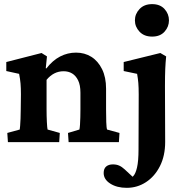

<svg xmlns="http://www.w3.org/2000/svg" viewBox="-20 -693 894 936"><path d="M18.6 0 15.6 -44.9 76.2 -61.5Q77.1 -65.4 78.1 -79.1Q79.1 -92.8 80.1 -113.8Q81.1 -134.8 81.1 -159.2L82 -233.4Q82 -263.7 80.1 -286.1Q78.1 -308.6 73.2 -333L10.7 -346.7V-390.6L182.6 -434.6L209 -418L203.1 -360.4L206.1 -359.4Q236.3 -398.4 272.9 -417.5Q309.6 -436.5 350.6 -436.5Q392.6 -436.5 425.3 -416Q458 -395.5 477.5 -356Q497.1 -316.4 497.1 -260.7V-160.2Q497.1 -127 498 -98.1Q499 -69.3 502 -61.5L562.5 -44.9L559.6 0H314.5L311.5 -44.9L367.2 -61.5Q369.1 -70.3 370.1 -86.4Q371.1 -102.5 371.6 -122.1Q372.1 -141.6 372.1 -159.2V-241.2Q372.1 -278.3 360.8 -301.3Q349.6 -324.2 331.5 -335Q313.5 -345.7 290 -345.7Q265.6 -345.7 244.6 -335Q223.6 -324.2 207 -303.7V-160.2Q207 -127 208.5 -98.1Q210 -69.3 211.9 -61.5L271.5 -44.9L268.6 0ZM597.7 222.7Q549.8 222.7 517.6 202.1Q485.4 181.6 485.4 150.4Q485.4 128.9 497.6 118.7Q509.8 108.4 530.3 108.4Q547.9 108.4 561 114.3Q574.2 120.1 587.9 132.8L643.6 184.6L600.6 178.7Q616.2 178.7 628.4 167Q640.6 155.3 647.9 124Q655.3 92.8 655.3 35.2L656.2 -232.4Q656.2 -266.6 654.3 -289.1Q652.3 -311.5 648.4 -333L583 -346.7V-390.6L761.7 -434.6L790 -418Q787.1 -389.6 785.6 -356.9Q784.2 -324.2 784.2 -273.4L785.2 -1Q785.2 66.4 759.8 116.7Q734.4 167 691.9 194.8Q649.4 222.7 597.7 222.7ZM721.7 -514.6Q682.6 -514.6 660.2 -538.6Q637.7 -562.5 637.7 -593.8Q637.7 -625 660.2 -648.9Q682.6 -672.9 721.7 -672.9Q760.7 -672.9 782.2 -648.9Q803.7 -625 803.7 -593.8Q803.7 -562.5 782.2 -538.6Q760.7 -514.6 721.7 -514.6Z"/></svg>

Font: Crimson Pro
Style: Bold
Weight: 700
Designer: Jacques Le Bailly
Foundry: Baron von Fonthausen
Version: Version 1.003